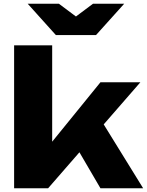

<svg xmlns="http://www.w3.org/2000/svg" viewBox="-20 -1014 791 1034"><path d="M261 -163 205 -182 521 -571H736L239 0H56V-770H261ZM358 -279 512 -387 751 0H521ZM497 -825H281L129 -994H297L436 -890H342L481 -994H649Z"/></svg>

Font: Unbounded
Style: Bold
Weight: 700
Designer: Luke Prowse, Jean-Baptiste Morizot, Fátima Lázaro, Florian Runge
Foundry: NaN
Version: Version 1.700